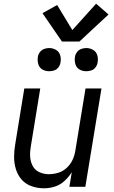

<svg xmlns="http://www.w3.org/2000/svg" viewBox="-20 -1007 616 1035"><path d="M217 8Q246 8 275 -1Q304 -10 327.5 -31.5Q351 -53 367 -79L354 0H440L527 -530H441L386 -194Q382 -169 371 -145Q360 -121 339.5 -102Q319 -83 293.5 -75.5Q268 -68 243 -68Q216 -68 192 -79Q168 -90 156 -113Q144 -136 142.5 -163Q141 -190 146 -217L197 -530H111L62 -229Q56 -194 56 -160Q56 -126 66 -94Q76 -62 97.5 -38Q119 -14 151 -3Q183 8 217 8ZM445 -623Q459 -623 472.5 -627.5Q486 -632 495 -644Q504 -656 506 -670Q510 -690 504.5 -709Q499 -728 482 -738Q465 -748 445 -748Q431 -748 417.5 -743Q404 -738 395 -726Q386 -714 384 -700Q381 -680 386.5 -661Q392 -642 408.5 -632.5Q425 -623 445 -623ZM245 -623Q259 -623 272.5 -627.5Q286 -632 295 -644Q304 -656 306 -670Q310 -690 304.5 -709Q299 -728 282 -738Q265 -748 245 -748Q231 -748 217.5 -743Q204 -738 195 -726Q186 -714 184 -700Q181 -680 186.5 -661Q192 -642 208.5 -632.5Q225 -623 245 -623ZM314 -783H408L565 -929L498 -987L370 -845L288 -980L209 -936Z"/></svg>

Font: Iosevka Sparkle Oblique
Style: Regular
Weight: 400
Italic angle: -9°
Designer: Belleve Invis
Foundry: Belleve Invis
Version: Version 4.5.0; ttfautohint (v1.8.3)